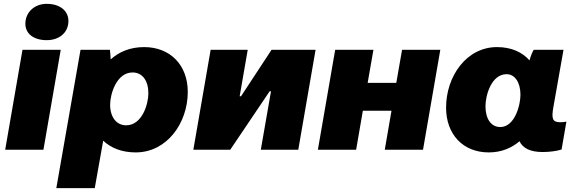

<svg xmlns="http://www.w3.org/2000/svg" viewBox="-20 -779 3020 999"><path d="M7 0H206L296 -520H97ZM223 -570C287 -570 336 -608 336 -670C336 -721 294 -759 223 -759C160 -759 112 -716 112 -655C112 -604 155 -570 223 -570Z M273 200H473L517 -47C557 -9 614 14 686 14C848 14 957 -138 957 -301C957 -440 866 -534 730 -534C657 -534 599 -509 556 -470C555 -490 553 -510 552 -520H399ZM636 -127C586 -127 553 -170 553 -234C553 -289 586 -402 670 -402C721 -402 752 -359 752 -294C752 -236 719 -127 636 -127Z M986 0H1178L1383 -304H1390L1337 0H1532L1622 -520H1393L1234 -278H1227L1269 -520H1076Z M2072 -520 2042 -348H1893L1923 -520H1724L1634 0H1833L1868 -203H2017L1982 0H2181L2271 -520Z M2804 12C2839 12 2876 7 2902 -1L2927 -146C2917 -144 2907 -143 2895 -143C2854 -143 2849 -162 2859 -220L2912 -520H2757C2749 -507 2741 -486 2735 -465C2697 -508 2640 -534 2566 -534C2407 -534 2301 -382 2301 -219C2301 -80 2389 14 2523 14C2589 14 2642 -9 2683 -44C2701 -7 2740 12 2804 12ZM2616 -393C2659 -393 2688 -350 2688 -286C2688 -231 2658 -118 2583 -118C2535 -118 2506 -161 2506 -226C2506 -284 2537 -393 2616 -393Z"/></svg>

Font: Fixel Display Black
Style: Italic
Weight: 900
Italic angle: -10°
Designer: AlfaBravo + MacPaw
Foundry: Kyrylo Tkachov, Marchela Mozhyna, Serhii Makarenko, Maria Weinstein, Zakhar Kryvoshyya
Version: Version 1.210;Glyphs 3.2 (3217)